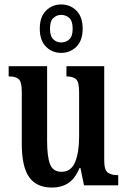

<svg xmlns="http://www.w3.org/2000/svg" viewBox="-20 -834 574 864"><path d="M214 10Q144 10 111 -37Q78 -84 78 -187V-421Q78 -465 64.5 -477.5Q51 -490 23 -490H19V-536H192V-200Q192 -130 205 -95.5Q218 -61 257 -61Q300 -61 318 -104.5Q336 -148 336 -220V-421Q336 -467 321 -478.5Q306 -490 282 -490H279V-536H449V-112Q449 -68 465.5 -57Q482 -46 506 -46H512V0H358L342 -78H338Q317 -29 286.5 -9.5Q256 10 214 10ZM255 -596Q215 -596 187 -624Q159 -652 159 -705Q159 -758 187 -786Q215 -814 255 -814Q296 -814 324 -786Q352 -758 352 -705Q352 -652 324 -624Q296 -596 255 -596ZM255 -643Q277 -643 292 -657Q307 -671 307 -705Q307 -739 292 -753Q277 -767 255 -767Q235 -767 220 -753Q205 -739 205 -705Q205 -671 220 -657Q235 -643 255 -643Z"/></svg>

Font: Noto Serif Bengali ExtraCondensed SemiBold
Style: Regular
Weight: 600
Width: 2
Designer: Juan Bruce, Universal Thirst, Indian Type Foundry and the Monotype Design Team.
Foundry: Monotype Imaging Inc.
Version: Version 2.003; ttfautohint (v1.8.4.7-5d5b)